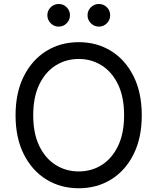

<svg xmlns="http://www.w3.org/2000/svg" viewBox="-20 -953 805 982"><path d="M382.8 9.8Q289.6 9.8 216.6 -35.4Q143.6 -80.6 101.6 -164.3Q59.6 -248 59.6 -363.3Q59.6 -479 101.6 -562.7Q143.6 -646.5 216.6 -691.9Q289.6 -737.3 382.8 -737.3Q476.1 -737.3 548.8 -691.9Q621.6 -646.5 663.3 -562.7Q705.1 -479 705.1 -363.3Q705.1 -248 663.3 -164.3Q621.6 -80.6 548.8 -35.4Q476.1 9.8 382.8 9.8ZM382.8 -76.2Q447.8 -76.2 500.2 -109.1Q552.7 -142.1 583.7 -206.3Q614.7 -270.5 614.7 -363.3Q614.7 -457 583.7 -521.2Q552.7 -585.4 500.2 -618.4Q447.8 -651.4 382.8 -651.4Q317.4 -651.4 264.6 -618.2Q211.9 -585 180.9 -520.8Q149.9 -456.5 149.9 -363.3Q149.9 -270.5 180.9 -206.5Q211.9 -142.6 264.6 -109.4Q317.4 -76.2 382.8 -76.2ZM485.8 -816.9Q461.9 -816.9 444.8 -834Q427.7 -851.1 427.7 -875Q427.7 -898.9 444.8 -915.8Q461.9 -932.6 485.8 -932.6Q509.8 -932.6 526.6 -915.8Q543.5 -898.9 543.5 -875Q543.5 -851.1 526.6 -834Q509.8 -816.9 485.8 -816.9ZM280.3 -816.9Q256.3 -816.9 239.3 -834Q222.2 -851.1 222.2 -875Q222.2 -898.9 239.3 -915.8Q256.3 -932.6 280.3 -932.6Q304.2 -932.6 321 -915.8Q337.9 -898.9 337.9 -875Q337.9 -851.1 321 -834Q304.2 -816.9 280.3 -816.9Z"/></svg>

Font: Adwaita Sans
Style: Regular
Weight: 400
Designer: Rasmus Andersson
Foundry: rsms
Version: Version 4.001;git-9221beed3